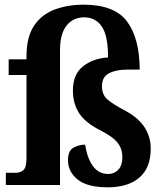

<svg xmlns="http://www.w3.org/2000/svg" viewBox="-20 -789 701 819"><path d="M439 10Q353 10 311.5 -23Q270 -56 270 -106Q270 -146 293.5 -159Q317 -172 343 -172Q352 -114 376.5 -80.5Q401 -47 441 -47Q468 -47 485 -65.5Q502 -84 502 -118Q502 -153 482.5 -179Q463 -205 408 -233Q343 -266 317 -307Q291 -348 291 -403Q291 -472 334 -506Q377 -540 441 -544Q441 -636 414.5 -675.5Q388 -715 339 -715Q292 -715 264 -680Q236 -645 236 -574V0H5V-52H47Q66 -52 79.5 -63Q93 -74 93 -117V-469H17V-536H93V-549Q93 -631 125 -679Q157 -727 212.5 -748Q268 -769 337 -769Q468 -769 521.5 -698Q575 -627 576 -492H522Q475 -492 445 -476.5Q415 -461 415 -421Q415 -386 437 -366Q459 -346 512 -318Q569 -288 596 -247Q623 -206 623 -155Q623 -73 574.5 -31.5Q526 10 439 10Z"/></svg>

Font: Noto Serif Thai SemiCondensed
Style: Bold
Weight: 700
Width: 4
Designer: Monotype Design Team
Foundry: Monotype Imaging Inc.
Version: Version 2.002; ttfautohint (v1.8.4.7-5d5b)